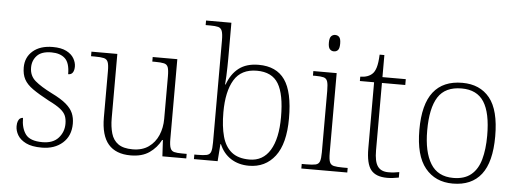

<svg xmlns="http://www.w3.org/2000/svg" viewBox="-50 -899 2832 1049"><g transform="rotate(5 1366.0 -375.0)"><path d="M207 10Q152 10 120 -6Q88 -22 74 -46Q60 -70 60 -95Q60 -112 64.5 -123Q69 -134 76 -138.5Q83 -143 91 -143Q91 -87 115.5 -53.5Q140 -20 208 -20Q266 -20 295.5 -53Q325 -86 325 -131Q325 -156 317.5 -174.5Q310 -193 288 -210.5Q266 -228 223 -249Q167 -279 133.5 -302.5Q100 -326 85.5 -353Q71 -380 71 -418Q71 -474 111 -508.5Q151 -543 220 -543Q266 -543 294.5 -528.5Q323 -514 336 -491.5Q349 -469 349 -447Q349 -426 341 -414Q333 -402 316 -402Q316 -464 289.5 -488.5Q263 -513 215 -513Q161 -513 136 -486.5Q111 -460 111 -421Q111 -376 143 -348.5Q175 -321 237 -290Q288 -265 315.5 -241.5Q343 -218 354 -192.5Q365 -167 365 -135Q365 -68 321 -29Q277 10 207 10Z M694 10Q613 10 572 -37.5Q531 -85 531 -184V-438Q531 -472 525 -487.5Q519 -503 502.5 -507Q486 -511 453 -511H432V-536H574V-183Q574 -137 584.5 -100.5Q595 -64 623 -44Q651 -24 702 -24Q755 -24 790 -49Q825 -74 842.5 -115Q860 -156 860 -205V-437Q860 -472 854.5 -487.5Q849 -503 832.5 -507Q816 -511 782 -511H768V-536H903V-97Q903 -65 909 -49Q915 -33 930 -29Q945 -25 974 -25H999V0H868L863 -89H859Q837 -46 797 -18Q757 10 694 10Z M1343 10Q1286 10 1244 -17Q1202 -44 1181 -94H1178L1171 0H1041V-25H1059Q1092 -25 1109 -29Q1126 -33 1131.5 -48.5Q1137 -64 1137 -99V-659Q1137 -695 1131 -711Q1125 -727 1110 -731Q1095 -735 1066 -735H1041V-760H1180V-564Q1180 -545 1179.5 -519.5Q1179 -494 1178 -468Q1177 -442 1175 -421H1178Q1199 -480 1240.5 -512Q1282 -544 1349 -544Q1446 -544 1492.5 -478Q1539 -412 1539 -267Q1539 -128 1486 -59Q1433 10 1343 10ZM1343 -24Q1417 -24 1456 -88Q1495 -152 1495 -270Q1495 -395 1460 -453Q1425 -511 1342 -511Q1256 -511 1217.5 -447Q1179 -383 1179 -269Q1179 -192 1194 -137Q1209 -82 1245 -53Q1281 -24 1343 -24Z M1630 0V-25H1656Q1690 -25 1706.5 -29Q1723 -33 1728.5 -48.5Q1734 -64 1734 -97V-435Q1734 -471 1728.5 -487Q1723 -503 1707.5 -507Q1692 -511 1664 -511H1649V-536H1777V-99Q1777 -64 1783 -48.5Q1789 -33 1806 -29Q1823 -25 1856 -25H1882V0ZM1751 -653Q1738 -653 1729 -662.5Q1720 -672 1720 -698Q1720 -724 1729 -733.5Q1738 -743 1751 -743Q1765 -743 1773.5 -733.5Q1782 -724 1782 -698Q1782 -672 1773.5 -662.5Q1765 -653 1751 -653Z M2101 10Q2039 10 2012 -24Q1985 -58 1985 -142V-504H1907V-528Q1928 -528 1945 -534Q1962 -540 1973 -551Q1985 -562 1992.5 -586.5Q2000 -611 2002 -657H2028V-536H2156V-504H2028V-134Q2028 -73 2046.5 -47Q2065 -21 2105 -21Q2123 -21 2136 -22.5Q2149 -24 2165 -27V3Q2149 6 2133 8Q2117 10 2101 10Z M2461 10Q2365 10 2309.5 -58Q2254 -126 2254 -267Q2254 -407 2307.5 -475Q2361 -543 2466 -543Q2563 -543 2616.5 -477Q2670 -411 2670 -267Q2670 -126 2617 -58Q2564 10 2461 10ZM2461 -21Q2522 -21 2558.5 -51Q2595 -81 2610.5 -136.5Q2626 -192 2626 -267Q2626 -392 2587.5 -452Q2549 -512 2465 -512Q2375 -512 2336 -451Q2297 -390 2297 -267Q2297 -150 2336.5 -85.5Q2376 -21 2461 -21Z"/></g></svg>

Font: Noto Rashi Hebrew ExtraLight
Style: Regular
Weight: 250
Version: Version 1.006